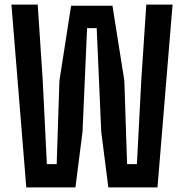

<svg xmlns="http://www.w3.org/2000/svg" viewBox="-20 -820 804 840"><path d="M95 0 30 -800H145L167 -467L185 -102H228L240 -467L291 -795H472L524 -467L536 -102H579L598 -467L620 -800H735L669 0H454L423 -243L403 -697H361L341 -243L310 0Z"/></svg>

Font: Big Shoulders Text
Style: Bold
Weight: 700
Designer: Patric King
Foundry: XO Type Co
Version: Version 1.000; ttfautohint (v1.8.2)